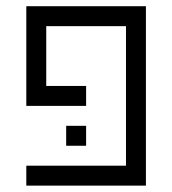

<svg xmlns="http://www.w3.org/2000/svg" viewBox="-20 -582 540 602"><path d="M250 -125V-187.5H187.5V-125ZM250 -250V-312.5H125V-500H375V-62.5H62.5V0H437.5V-562.5H62.5V-250Z"/></svg>

Font: Unifont
Style: Regular
Weight: 500
Version: Version 15.1.04